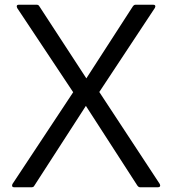

<svg xmlns="http://www.w3.org/2000/svg" viewBox="-20 -771 731 816"><path d="M113 25C119 25 124 23 126 18L345 -321L564 18C568 23 571 25 577 25H651C660 25 663 19 659 11L402 -380L638 -737C643 -746 639 -751 631 -751H557C552 -751 548 -749 544 -743L347 -438L148 -743C145 -749 141 -751 135 -751H60C52 -751 49 -746 53 -737L291 -379L33 11C29 19 32 25 40 25Z"/></svg>

Font: LINE Seed JP_OTF Regular
Style: Regular
Weight: 400
Designer: LY Corporation & Fontrix & Fontworks
Version: Version 1.002